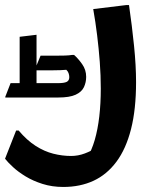

<svg xmlns="http://www.w3.org/2000/svg" viewBox="-58 -482 639 762"><path d="M16 36Q49 75 83.5 97Q118 119 153.5 128Q189 137 224 137Q252 137 278.5 127Q305 117 327 103L288 143Q306 115 318 73.5Q330 32 336 -19.5Q342 -71 342 -130Q342 -183 338 -236Q334 -289 327.5 -342Q321 -395 312 -446L444 -462H454Q466 -379 474 -300Q482 -221 482 -156Q482 -48 462 30.5Q442 109 404 160Q366 211 313 235.5Q260 260 193 260Q149 260 111 248Q73 236 43.5 218Q14 200 -6.5 181Q-27 162 -38 148L6 36ZM87 -129 75 -152H172Q196 -152 206.5 -157Q217 -162 217 -176Q217 -184 214 -192Q211 -200 205 -205Q194 -204 181.5 -203.5Q169 -203 154 -203H79L103 -261H162Q180 -261 198.5 -261.5Q217 -262 228 -264H236Q252 -250 268 -227.5Q284 -205 284 -177Q284 -155 275 -136Q266 -117 242 -106Q218 -95 173 -95H-37V-98L-16 -152H33L20 -129V-336L87 -344Z"/></svg>

Font: Kufam SemiBold
Style: Italic
Weight: 600
Italic angle: -11°
Designer: Artur Schmal
Foundry: Original Type
Version: Version 1.301; ttfautohint (v1.8.3)